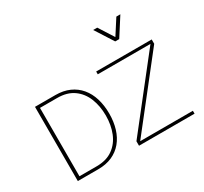

<svg xmlns="http://www.w3.org/2000/svg" viewBox="-181 -1195 1548 1456"><g transform="rotate(-30 592.5 -467.0)"><path d="M573.7 -324.7Q573.7 -396.5 555.4 -456.3Q537.1 -516.1 501 -559.3Q464.8 -602.5 411.9 -626.2Q358.9 -649.9 290 -649.9H111.3V0H290Q358.9 0 411.9 -23.4Q464.8 -46.9 501 -90.3Q537.1 -133.8 555.4 -193.4Q573.7 -252.9 573.7 -324.7ZM543.9 -324.7Q543.9 -241.7 516.6 -173.8Q489.3 -106 433.1 -65.7Q377 -25.4 290 -25.4H140.1V-624H290Q377 -624 433.1 -584Q489.3 -543.9 516.6 -476.1Q543.9 -408.2 543.9 -324.7ZM647 -625.5H1108.4L647 -39.1V0H1133.3V-25.4H671.9L1133.3 -611.8V-649.9H647ZM784.7 -934.1 886.2 -775.4H921.4L1022.9 -934.1H987.8L903.8 -803.2L820.3 -934.1Z"/></g></svg>

Font: Estedad-FD-VF Thin
Style: Regular
Weight: 100
Designer: Amin Abedi
Version: Version 5.0